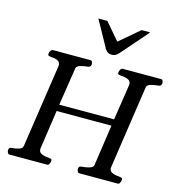

<svg xmlns="http://www.w3.org/2000/svg" viewBox="-134 -1070 1101 1186"><g transform="rotate(15 417.0 -477.0)"><path d="M34.7 0Q26.9 0 22.9 -8.5Q19 -17.1 19 -22.9Q19 -31.2 22.7 -36.9Q26.4 -42.5 37.1 -43Q61 -44.4 83 -51.3Q105 -58.1 106.9 -74.2L186.5 -609.9Q186.5 -627.4 176.3 -635.5Q166 -643.6 151.1 -646.2Q136.2 -648.9 122.1 -649.9Q113.8 -650.9 110.1 -653.1Q106.4 -655.3 106.4 -661.6Q106.4 -673.8 112.8 -683.3Q119.1 -692.9 126.5 -692.9H368.2Q376.5 -692.9 379.4 -683.1Q382.3 -673.3 381.8 -668Q379.4 -651.9 363.3 -649.9Q339.8 -647.9 315.9 -641.4Q292 -634.8 289.6 -618.7L252.4 -377.4H603L638.2 -609.4Q638.2 -627.4 626.7 -635.5Q615.2 -643.6 599.1 -646.2Q583 -648.9 568.8 -649.9Q560.5 -650.9 556.9 -653.1Q553.2 -655.3 553.2 -661.6Q553.2 -673.8 559.6 -683.3Q565.9 -692.9 573.2 -692.9H819.8Q828.1 -692.9 831.1 -683.1Q834 -673.3 833.5 -668Q831.1 -651.9 814.9 -649.9Q791.5 -647.9 766.8 -641.4Q742.2 -634.8 740.2 -618.7L661.1 -83.5Q661.1 -65.9 672.6 -57.9Q684.1 -49.8 700.2 -47.1Q716.3 -44.4 730 -43Q739.7 -42 743.4 -39.1Q747.1 -36.1 745.6 -24.9Q745.1 -19.5 740.7 -9.8Q736.3 0 728 0H481.4Q473.6 0 469.7 -8.5Q465.8 -17.1 465.8 -22.9Q465.8 -31.2 469.5 -36.9Q473.1 -42.5 483.9 -43Q507.8 -44.4 532.5 -51.3Q557.1 -58.1 559.1 -74.2L597.2 -335.4H246.6L210 -83.5Q210 -65.9 221.2 -57.9Q232.4 -49.8 248.5 -47.1Q264.6 -44.4 278.3 -43Q288.1 -42 291.7 -39.1Q295.4 -36.1 293.9 -24.9Q293.5 -19.5 289.1 -9.8Q284.7 0 276.4 0ZM484.4 -759.3Q466.8 -759.3 457.8 -766.6Q448.7 -773.9 441.9 -784.2L347.7 -954.1H405.3L497.6 -846.2L624.5 -954.1H679.7L535.2 -788.6Q525.4 -776.4 513.9 -767.8Q502.4 -759.3 484.4 -759.3Z"/></g></svg>

Font: Gelasio
Style: Italic
Weight: 400
Italic angle: -8.5°
Designer: Eben Sorkin
Foundry: Eben Sorkin
Version: Version 1.008